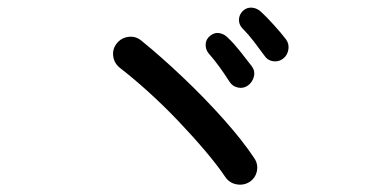

<svg xmlns="http://www.w3.org/2000/svg" viewBox="-20 -658 1040 513"><path d="M647 -172Q631 -162 612 -165.5Q593 -169 582 -185Q562 -215 529 -254Q496 -293 456.5 -334.5Q417 -376 376 -413Q335 -450 300 -477Q285 -489 282.5 -508Q280 -527 292 -542Q304 -557 323 -559.5Q342 -562 357 -550Q410 -507 468 -452Q526 -397 576.5 -340.5Q627 -284 659 -236Q670 -220 666.5 -201.5Q663 -183 647 -172ZM643 -430Q631 -421 616 -424Q601 -427 593 -440Q581 -459 566.5 -479Q552 -499 537 -516Q529 -526 529.5 -539.5Q530 -553 541 -562Q553 -572 566.5 -569.5Q580 -567 590 -556Q604 -543 621.5 -521Q639 -499 652 -482Q662 -469 658.5 -454Q655 -439 643 -430ZM736 -501Q724 -492 709 -494.5Q694 -497 686 -510Q673 -528 658 -547.5Q643 -567 627 -583Q618 -593 618.5 -606Q619 -619 629 -629Q640 -639 654 -637.5Q668 -636 679 -625Q692 -613 711.5 -591.5Q731 -570 744 -553Q753 -541 750.5 -525.5Q748 -510 736 -501Z"/></svg>

Font: Zen Maru Gothic Medium
Style: Regular
Weight: 500
Designer: Yoshimichi Ohira
Foundry: Positype
Version: Version 1.001